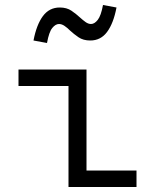

<svg xmlns="http://www.w3.org/2000/svg" viewBox="-20 -748 620 768"><path d="M254 0V-404H54V-470H326V-66H526V0ZM168 -576 114 -586Q126 -649 151.5 -683.5Q177 -718 219 -718Q247 -718 266 -705Q285 -692 300 -678Q311 -668 322 -660Q333 -652 344 -652Q358 -652 371 -668.5Q384 -685 392 -728L446 -718Q434 -655 408.5 -620.5Q383 -586 341 -586Q313 -586 294 -599Q275 -612 260 -626Q249 -637 238 -644.5Q227 -652 216 -652Q202 -652 189 -636Q176 -620 168 -576Z"/></svg>

Font: Sometype Mono
Style: Regular
Weight: 400
Monospace: yes
Designer: Ryoichi Tsunekawa
Foundry: Dharma Type
Version: Version 1.000; ttfautohint (v1.8.3)